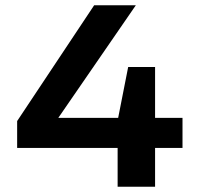

<svg xmlns="http://www.w3.org/2000/svg" viewBox="-20 -708 756 728"><path d="M426 0V-147H45V-249L337 -688H495L201 -261H428L466 -454H568V-261H672V-147H568V0Z"/></svg>

Font: Saira SemiExpanded SemiBold
Style: Regular
Weight: 600
Width: 6
Designer: Hector Gatti with collaboration of the Omnibus-Type team
Foundry: Omnibus-Type
Version: Version 1.101